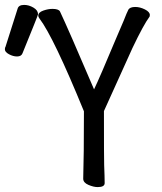

<svg xmlns="http://www.w3.org/2000/svg" viewBox="-136 -743 656 778"><path d="M259.8 15.1Q243.2 15.1 222.2 6.1Q201.2 -2.9 201.2 -19Q204.1 -107.9 204.1 -292Q81.1 -592.8 23.9 -668Q19 -674.8 19 -679.2Q19 -692.9 39.1 -700Q59.1 -707 76.2 -707Q101.1 -707 106.9 -696.8Q139.2 -628.9 245.1 -380.9Q270 -433.1 330.1 -577.1Q359.9 -646 365.2 -659.2Q377.9 -691.9 384 -703.4Q390.1 -714.8 412.1 -714.8Q431.2 -714.8 451.2 -704.8Q471.2 -694.8 471.2 -682.1L470.2 -675.8Q445.8 -643.1 400.9 -548.8L285.2 -293Q285.2 -95.2 286.1 -74.2Q288.1 -24.9 288.1 -1Q288.1 15.1 259.8 15.1ZM-66.9 -514.2Q-83 -514.2 -99.6 -523.2Q-116.2 -532.2 -116.2 -543Q-116.2 -550.8 -113.8 -553.2L-64.9 -707Q-61 -723.1 -38.1 -723.1Q-19 -723.1 -0.5 -712.2Q18.1 -701.2 18.1 -685.1Q18.1 -681.2 -44.9 -526.9Q-49.8 -514.2 -66.9 -514.2Z"/></svg>

Font: LXGW WenKai Mono GB Screen
Style: Regular
Weight: 400
Monospace: yes
Designer: LXGW / Fontworks Inc.
Foundry: LXGW / Fontworks Inc.
Version: Version 1.510;January 18,2025